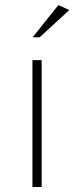

<svg xmlns="http://www.w3.org/2000/svg" viewBox="-20 -743 295 763"><path d="M109.9 -595H137.6L255.4 -703L211.9 -722.8ZM108.9 0H145.5V-504H108.9Z"/></svg>

Font: Meinily
Style: Regular
Weight: 500
Designer: Paul Hayes
Foundry: Paul Hayes
Version: Version 1.0; ttfautohint (v1.8.4.7-5d5b)